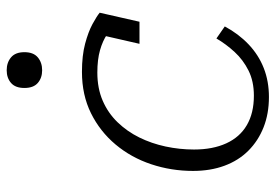

<svg xmlns="http://www.w3.org/2000/svg" viewBox="-145 -667 824 574"><g transform="rotate(-90 267.0 -380.0)"><path d="M268 -33Q311 -33 343 -49Q375 -65 398.5 -90.5Q422 -116 439 -145L475 -120Q453 -79 421.5 -49Q390 -19 350.5 -3.5Q311 12 264 12Q214 12 173.5 -4Q133 -20 103.5 -49.5Q74 -79 58.5 -121Q43 -163 43 -215Q43 -280 63 -340Q83 -400 122 -446.5Q161 -493 215.5 -520Q270 -547 339 -547Q388 -547 423.5 -537.5Q459 -528 482 -515.5Q505 -503 516 -494L489 -375H423L450 -493Q462 -489 468.5 -483Q475 -477 478.5 -470Q482 -463 482 -456Q482 -449 480 -444Q470 -459 451 -472Q432 -485 404 -493Q376 -501 337 -501Q290 -501 253 -485Q216 -469 188.5 -440.5Q161 -412 143 -375.5Q125 -339 116 -297Q107 -255 107 -212Q107 -156 125.5 -115.5Q144 -75 180 -54Q216 -33 268 -33ZM344 -666Q367 -666 382.5 -679Q398 -692 398 -719Q398 -746 382.5 -759Q367 -772 344 -772Q321 -772 306 -759Q291 -746 291 -719Q291 -692 306 -679Q321 -666 344 -666Z"/></g></svg>

Font: Roboto Serif 20pt ExtraLight
Style: Italic
Weight: 250
Italic angle: -10°
Version: Version 1.007